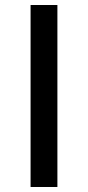

<svg xmlns="http://www.w3.org/2000/svg" viewBox="-20 -746 351 766"><path d="M102 -726H209V0H102Z"/></svg>

Font: Josefin Sans Thin Medium
Style: Regular
Weight: 500
Version: Version 2.000